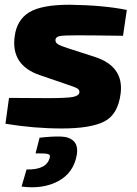

<svg xmlns="http://www.w3.org/2000/svg" viewBox="-20 -531 577 810"><path d="M259 -176 148 -214Q25 -256 42 -378Q51 -447 103 -479Q155 -511 274 -511Q418 -509 515 -489L499 -380Q369 -382 307 -382Q250 -382 233 -379Q216 -376 214 -364Q213 -352 223.5 -345Q234 -338 265 -328L380 -291Q503 -251 489 -137Q478 -48 420 -18.5Q362 11 241 11Q123 11 3 -9L18 -118Q30 -118 90 -117.5Q150 -117 181 -117Q262 -117 287.5 -122Q313 -127 315 -141Q316 -152 306 -158Q296 -164 259 -176ZM130 116 147 50Q199 44 236 45Q273 46 291.5 65Q310 84 304 122Q291 198 226 233Q161 268 71 256L92 184Q178 186 190 133Q191 127 190 124Q189 121 182.5 119Q176 117 164 116.5Q152 116 130 116Z"/></svg>

Font: Exo 2.0 Extra Bold
Style: Italic
Weight: 800
Italic angle: -8°
Designer: Natanael Gama
Version: Version 1.001;PS 001.001;hotconv 1.0.70;makeotf.lib2.5.58329